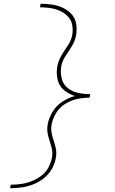

<svg xmlns="http://www.w3.org/2000/svg" viewBox="-20 -853 616 1026"><path d="M34 153Q65 153 96 148.5Q127 144 158 132Q189 120 215.5 98.5Q242 77 258 48Q274 19 279 -13Q283 -36 278.5 -58.5Q274 -81 267 -101Q260 -121 256 -142Q252 -163 255 -184Q261 -218 279.5 -248.5Q298 -279 328.5 -298Q359 -317 392.5 -324Q426 -331 459 -331L462 -350Q430 -350 398.5 -356.5Q367 -363 342.5 -382Q318 -401 310 -432.5Q302 -464 307 -496Q312 -527 330.5 -554Q349 -581 365.5 -609Q382 -637 387 -667Q392 -698 386.5 -728Q381 -758 361 -779Q341 -800 314.5 -812Q288 -824 258 -828.5Q228 -833 197 -833L194 -814Q221 -814 248 -810Q275 -806 299 -795.5Q323 -785 341.5 -766.5Q360 -748 365.5 -721.5Q371 -695 366 -667Q361 -637 342.5 -610Q324 -583 307.5 -555Q291 -527 286 -496Q280 -461 288 -427Q296 -393 322 -371.5Q348 -350 380 -340Q344 -330 311.5 -308.5Q279 -287 259.5 -253.5Q240 -220 234 -184Q230 -154 237.5 -126Q245 -98 254 -70.5Q263 -43 258 -13Q253 15 239 41.5Q225 68 200.5 86.5Q176 105 148.5 115.5Q121 126 93 130Q65 134 37 134Z"/></svg>

Font: Iosevka Sparkle Thin
Style: Italic
Weight: 100
Italic angle: -9°
Designer: Belleve Invis
Foundry: Belleve Invis
Version: Version 4.5.0; ttfautohint (v1.8.3)